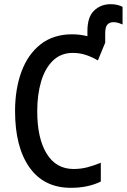

<svg xmlns="http://www.w3.org/2000/svg" viewBox="-20 -888 606 918"><path d="M509 -868Q528 -868 543 -864Q558 -860 566 -855V-771Q559 -774 547.5 -778Q536 -782 522 -782Q504 -782 493.5 -770.5Q483 -759 483 -728V-684L448 -599Q421 -615 391.5 -625Q362 -635 328 -635Q271 -635 233 -598Q195 -561 176.5 -498Q158 -435 158 -356Q158 -227 203 -153.5Q248 -80 332 -80Q367 -80 399 -88.5Q431 -97 462 -110V-20Q401 10 319 10Q190 10 121 -87.5Q52 -185 52 -357Q52 -462 82.5 -545Q113 -628 174 -676Q235 -724 325 -724Q361 -724 398 -715V-740Q398 -807 430 -837.5Q462 -868 509 -868Z"/></svg>

Font: Noto Sans Condensed Medium
Style: Regular
Weight: 500
Width: 3
Designer: Monotype Design Team
Foundry: Monotype Imaging Inc.
Version: Version 2.013; ttfautohint (v1.8.4.7-5d5b)